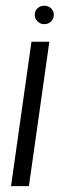

<svg xmlns="http://www.w3.org/2000/svg" viewBox="-20 -638 207 658"><path d="M17.8 0 87.8 -495H149.1L79.1 0ZM131.9 -555.2Q118.2 -555.2 108.6 -564.6Q99.1 -574 99.1 -587.3Q99.1 -600.6 108.6 -609.5Q118.2 -618.4 131.9 -618.4Q145.7 -618.4 155 -609.5Q164.4 -600.6 164.4 -587.3Q164.4 -574 155 -564.6Q145.7 -555.2 131.9 -555.2Z"/></svg>

Font: Alumni Sans SC Thin
Style: Italic
Weight: 100
Italic angle: -8°
Designer: Robert E. Leuschke
Foundry: Robert E. Leuschke
Version: Version 1.016